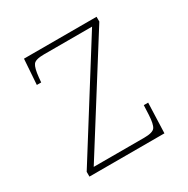

<svg xmlns="http://www.w3.org/2000/svg" viewBox="-129 -650 746 763"><g transform="rotate(-30 244.5 -268.0)"><path d="M69 0V-22L376 -511H155Q116 -511 106 -497Q96 -483 92 -442L90 -420H70L78 -536H411V-514L103 -25H335Q374 -25 384 -39Q394 -53 396 -95L398 -138H418L413 0Z"/></g></svg>

Font: Noto Serif Tamil Thin
Style: Italic
Weight: 100
Italic angle: -12°
Designer: Indian Type Foundry, Tom Grace, and the Monotype Design Team
Foundry: Monotype Imaging Inc.
Version: Version 2.003; ttfautohint (v1.8.4.7-5d5b)